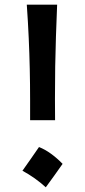

<svg xmlns="http://www.w3.org/2000/svg" viewBox="-20 -794 366 822"><path d="M108.9 -279.3V-363.3Q108.9 -434.6 107.4 -499.3Q106 -564 103 -630.6Q100.1 -697.3 94.7 -773.9H224.6Q221.7 -700.7 219.5 -636.7Q217.3 -572.8 216.3 -508.8Q215.3 -444.8 215.3 -371.1L215.8 -279.3ZM147 -164.5Q172.8 -154.3 198 -136Q223.3 -117.8 248 -92.5Q230.8 -67.8 212.8 -42.8Q194.8 -17.9 176 7.9Q130.9 -33.4 76.1 -63Q94.4 -88.8 111.8 -113.7Q129.3 -138.7 147 -164.5Z"/></svg>

Font: Pinar DS1 SemiBold
Style: Regular
Weight: 600
Designer: Amin Abedi
Version: Version 3.000